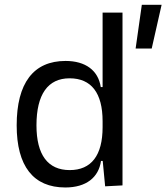

<svg xmlns="http://www.w3.org/2000/svg" viewBox="-20 -786 706 815"><path d="M257.3 9.8C345.7 9.8 398.9 -32.7 408.7 -103H416L426.3 4.9L500 1V-732.4H415.5V-416.5H407.7C397 -487.3 342.8 -527.3 258.3 -527.3C122.1 -527.3 50.8 -433.6 50.8 -253.9C50.8 -80.6 121.6 9.8 257.3 9.8ZM415.5 -246.1C415.5 -126.5 367.7 -64 275.9 -64C183.1 -64 134.8 -128.9 134.8 -253.9C134.8 -385.3 183.1 -453.6 275.4 -453.6C367.7 -453.6 415.5 -391.1 415.5 -271.5ZM555.7 -580.1H624L666 -765.6H582Z"/></svg>

Font: Cascadia Code SemiLight
Style: Regular
Weight: 350
Monospace: yes
Designer: Aaron Bell
Foundry: Saja Typeworks
Version: Version 2404.023